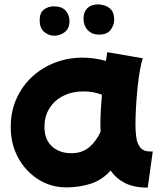

<svg xmlns="http://www.w3.org/2000/svg" viewBox="-20 -797 731 876"><path d="M283 58Q212 58 154 21Q96 -16 62.5 -78Q29 -140 29 -217Q29 -289 55.5 -347.5Q82 -406 128 -448Q174 -490 233 -512Q292 -534 356 -534Q411 -534 463 -519Q467 -539 469 -559L632 -531Q625 -513 618.5 -477Q612 -441 607.5 -396.5Q603 -352 600.5 -307.5Q598 -263 598 -227Q598 -197 602 -169Q606 -141 620.5 -123.5Q635 -106 664 -106H677L654 59Q591 59 550 38Q509 17 485 -19Q444 26 391.5 42Q339 58 283 58ZM184 -198Q189 -152 222 -125Q255 -98 305 -98Q354 -98 386 -124.5Q418 -151 439 -196Q438 -211 438 -227Q438 -261 440 -296Q442 -331 445 -365Q405 -380 361 -380Q310 -380 269.5 -360Q229 -340 206 -303.5Q183 -267 183 -220Q183 -214 183 -208.5Q183 -203 184 -198ZM431 -639Q400 -639 380.5 -659.5Q361 -680 361 -712Q361 -742 378.5 -759.5Q396 -777 429 -777Q440 -777 457 -772Q474 -767 487.5 -752.5Q501 -738 501 -706Q501 -683 485 -661Q469 -639 431 -639ZM228 -634Q203 -634 182 -651Q161 -668 161 -705Q161 -739 180.5 -753.5Q200 -768 225 -768Q263 -768 280 -748Q297 -728 297 -701Q297 -667 275.5 -650.5Q254 -634 228 -634Z"/></svg>

Font: KN Bobohei
Style: Bold
Weight: 700
Designer: Kingnam Type Foundry
Version: Version 1.710;March 18, 2023